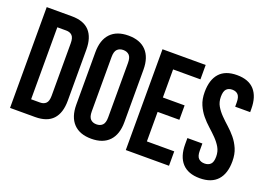

<svg xmlns="http://www.w3.org/2000/svg" viewBox="-101 -976 1749 1253"><g transform="rotate(20 773.0 -350.0)"><path d="M40 -700H214Q297 -700 337.5 -656Q378 -612 378 -527V-173Q378 -88 337.5 -44Q297 0 214 0H40ZM150 -600V-100H212Q238 -100 253 -115Q268 -130 268 -168V-532Q268 -570 253 -585Q238 -600 212 -600Z M549 -161Q549 -123 564.5 -107.5Q580 -92 606 -92Q632 -92 647.5 -107.5Q663 -123 663 -161V-539Q663 -577 647.5 -592.5Q632 -608 606 -608Q580 -608 564.5 -592.5Q549 -577 549 -539ZM439 -532Q439 -617 482 -662.5Q525 -708 606 -708Q687 -708 730 -662.5Q773 -617 773 -532V-168Q773 -83 730 -37.5Q687 8 606 8Q525 8 482 -37.5Q439 -83 439 -168Z M954 -405H1105V-305H954V-100H1144V0H844V-700H1144V-600H954Z M1198 -532Q1198 -617 1238.5 -662.5Q1279 -708 1360 -708Q1441 -708 1481.5 -662.5Q1522 -617 1522 -532V-510H1418V-539Q1418 -577 1403.5 -592.5Q1389 -608 1363 -608Q1337 -608 1322.5 -592.5Q1308 -577 1308 -539Q1308 -503 1324 -475.5Q1340 -448 1364 -423.5Q1388 -399 1415.5 -374.5Q1443 -350 1467 -321Q1491 -292 1507 -255Q1523 -218 1523 -168Q1523 -83 1481.5 -37.5Q1440 8 1359 8Q1278 8 1236.5 -37.5Q1195 -83 1195 -168V-211H1299V-161Q1299 -123 1314.5 -108Q1330 -93 1356 -93Q1382 -93 1397.5 -108Q1413 -123 1413 -161Q1413 -197 1397 -224.5Q1381 -252 1357 -276.5Q1333 -301 1305.5 -325.5Q1278 -350 1254 -379Q1230 -408 1214 -445Q1198 -482 1198 -532Z"/></g></svg>

Font: Bebas Neue
Style: Regular
Weight: 400
Designer: Ryoichi Tsunekawa
Foundry: Ryoichi Tsunekawa
Version: Version 1.300